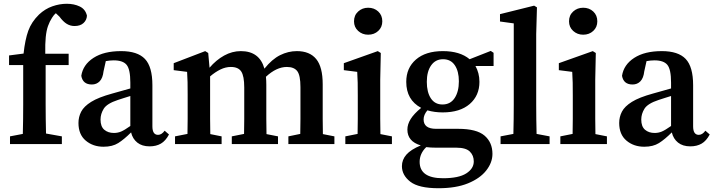

<svg xmlns="http://www.w3.org/2000/svg" viewBox="-20 -764 3784 1018"><path d="M33 0V-41L101 -54Q102 -93 102.5 -132Q103 -171 103 -210V-419H28V-470L105 -480Q113 -554 130 -601Q147 -648 187 -687Q219 -717 257.5 -730.5Q296 -744 334 -744Q373 -744 403 -729.5Q433 -715 441 -681Q440 -658 423 -642Q406 -626 375 -626Q353 -626 334 -637.5Q315 -649 295 -676L276 -694Q271 -690 266 -684Q261 -678 256 -670Q243 -650 234.5 -626Q226 -602 222.5 -567Q219 -532 220 -479H344V-419H222V-210Q222 -172 222.5 -133.5Q223 -95 224 -56L308 -41V0Z M773 12Q733 12 708 -8Q683 -28 675 -62Q638 -25 607 -5.5Q576 14 529 14Q473 14 434.5 -18.5Q396 -51 396 -112Q396 -144 410.5 -172Q425 -200 463.5 -224Q502 -248 575 -268Q599 -275 623 -281.5Q647 -288 671 -295V-326Q671 -396 651.5 -420Q632 -444 583 -444Q573 -444 563 -443Q553 -442 541 -440L529 -386Q525 -350 508.5 -333Q492 -316 467 -316Q419 -316 411 -362Q420 -421 475.5 -457Q531 -493 622 -493Q709 -493 748.5 -451.5Q788 -410 788 -312V-94Q788 -49 818 -49Q837 -49 853 -71L876 -51Q858 -17 833 -2.5Q808 12 773 12ZM513 -130Q513 -93 533 -76Q553 -59 584 -59Q604 -59 622 -66.5Q640 -74 671 -96V-255Q654 -250 637.5 -244.5Q621 -239 605 -234Q547 -215 530 -187.5Q513 -160 513 -130Z M908 0V-41L974 -54Q975 -91 975 -134.5Q975 -178 975 -210V-263Q975 -304 974.5 -328.5Q974 -353 972 -383L901 -392V-429L1068 -493L1084 -483L1091 -405Q1126 -446 1168.5 -469.5Q1211 -493 1257 -493Q1356 -493 1382 -400Q1422 -450 1465 -471.5Q1508 -493 1554 -493Q1622 -493 1656.5 -451Q1691 -409 1691 -317V-210Q1691 -176 1691 -133.5Q1691 -91 1692 -53L1753 -41V0H1509V-41L1572 -54Q1573 -91 1573 -133.5Q1573 -176 1573 -210V-302Q1573 -365 1556 -387Q1539 -409 1501 -409Q1446 -409 1390 -357Q1391 -347 1391.5 -336.5Q1392 -326 1392 -314V-210Q1392 -176 1392 -133.5Q1392 -91 1393 -53L1454 -41V0H1209V-41L1274 -54Q1275 -91 1275 -133.5Q1275 -176 1275 -210V-300Q1275 -361 1259 -385Q1243 -409 1204 -409Q1176 -409 1148.5 -395.5Q1121 -382 1094 -359V-210Q1094 -178 1094 -134.5Q1094 -91 1095 -53L1155 -41V0Z M1811 0V-41L1876 -54Q1877 -91 1877 -134.5Q1877 -178 1877 -210V-257Q1877 -298 1876.5 -325.5Q1876 -353 1874 -383L1803 -392V-429L1983 -493L1999 -483L1996 -342V-210Q1996 -178 1996 -134.5Q1996 -91 1997 -53L2058 -41V0ZM1932 -580Q1901 -580 1879 -600Q1857 -620 1857 -651Q1857 -683 1879 -703Q1901 -723 1932 -723Q1964 -723 1985.5 -703Q2007 -683 2007 -651Q2007 -620 1985.5 -600Q1964 -580 1932 -580Z M2205 94Q2205 181 2329 181Q2412 181 2452 155.5Q2492 130 2492 92Q2492 60 2471 39.5Q2450 19 2400 19H2293Q2263 19 2240 16Q2205 50 2205 94ZM2326 -210Q2368 -210 2390.5 -244Q2413 -278 2413 -333Q2413 -386 2391.5 -418Q2370 -450 2329 -450Q2289 -450 2266 -417.5Q2243 -385 2243 -330Q2243 -275 2264.5 -242.5Q2286 -210 2326 -210ZM2327 -168Q2284 -168 2246 -179Q2226 -155 2226 -131Q2226 -81 2292 -81H2409Q2507 -81 2549 -45Q2591 -9 2591 52Q2591 98 2558 140Q2525 182 2461.5 208Q2398 234 2305 234Q2200 234 2155.5 199.5Q2111 165 2111 117Q2111 83 2134.5 56Q2158 29 2211 7Q2140 -14 2140 -77Q2140 -105 2157.5 -133Q2175 -161 2213 -192Q2134 -234 2134 -330Q2134 -404 2185.5 -448.5Q2237 -493 2328 -493Q2419 -493 2470 -450L2582 -494L2597 -484V-414H2501Q2511 -396 2516.5 -375Q2522 -354 2522 -330Q2522 -257 2470.5 -212.5Q2419 -168 2327 -168Z M2634 0V-41L2702 -54Q2703 -93 2703.5 -132Q2704 -171 2704 -210V-640L2631 -650V-689L2812 -734L2827 -725L2823 -583V-210Q2823 -171 2823.5 -132Q2824 -93 2825 -54L2894 -41V0Z M2951 0V-41L3016 -54Q3017 -91 3017 -134.5Q3017 -178 3017 -210V-257Q3017 -298 3016.5 -325.5Q3016 -353 3014 -383L2943 -392V-429L3123 -493L3139 -483L3136 -342V-210Q3136 -178 3136 -134.5Q3136 -91 3137 -53L3198 -41V0ZM3072 -580Q3041 -580 3019 -600Q2997 -620 2997 -651Q2997 -683 3019 -703Q3041 -723 3072 -723Q3104 -723 3125.5 -703Q3147 -683 3147 -651Q3147 -620 3125.5 -600Q3104 -580 3072 -580Z M3640 12Q3600 12 3575 -8Q3550 -28 3542 -62Q3505 -25 3474 -5.5Q3443 14 3396 14Q3340 14 3301.5 -18.5Q3263 -51 3263 -112Q3263 -144 3277.5 -172Q3292 -200 3330.5 -224Q3369 -248 3442 -268Q3466 -275 3490 -281.5Q3514 -288 3538 -295V-326Q3538 -396 3518.5 -420Q3499 -444 3450 -444Q3440 -444 3430 -443Q3420 -442 3408 -440L3396 -386Q3392 -350 3375.5 -333Q3359 -316 3334 -316Q3286 -316 3278 -362Q3287 -421 3342.5 -457Q3398 -493 3489 -493Q3576 -493 3615.5 -451.5Q3655 -410 3655 -312V-94Q3655 -49 3685 -49Q3704 -49 3720 -71L3743 -51Q3725 -17 3700 -2.5Q3675 12 3640 12ZM3380 -130Q3380 -93 3400 -76Q3420 -59 3451 -59Q3471 -59 3489 -66.5Q3507 -74 3538 -96V-255Q3521 -250 3504.5 -244.5Q3488 -239 3472 -234Q3414 -215 3397 -187.5Q3380 -160 3380 -130Z"/></svg>

Font: Source Serif 4 Semibold
Style: Regular
Weight: 600
Designer: Frank Grießhammer
Foundry: Adobe
Version: Version 4.005;hotconv 1.1.0;makeotfexe 2.6.0